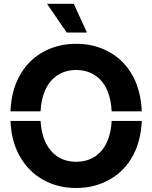

<svg xmlns="http://www.w3.org/2000/svg" viewBox="-20 -964 789 994"><path d="M34.2 -387.7Q38.6 -491.7 78.6 -566.4Q123 -649.9 200.7 -693.4Q277.8 -737.3 374 -737.3Q470.7 -737.3 547.9 -693.4Q625.5 -649.9 669.9 -566.4Q709.5 -491.2 713.9 -387.7H558.1Q555.2 -448.7 536.1 -493.7Q513.7 -546.9 471.7 -574.2Q430.2 -601.6 374 -601.6Q318.8 -601.6 277.3 -574.2Q235.8 -547.4 212.4 -493.7Q192.9 -447.8 189.9 -387.7ZM34.2 -337.9H189.9Q193.8 -277.3 212.4 -233.9Q236.3 -180.7 277.3 -153.8Q318.8 -126.5 374 -126.5Q430.2 -126.5 471.7 -153.8Q513.2 -180.7 536.1 -233.9Q554.7 -277.8 558.1 -337.9H713.9Q709.5 -235.8 669.9 -161.6Q625.5 -78.1 547.9 -34.7Q470.7 9.3 374 9.3Q277.3 9.3 200.7 -34.7Q123 -79.1 78.6 -162.1Q38.6 -235.8 34.2 -337.9ZM223.6 -944.3H361.8L430.2 -795.4H325.2Z"/></svg>

Font: Inter Tight Stencil
Style: Bold
Weight: 700
Designer: Rasmus Andersson
Foundry: rsms
Version: Version 3.004;Glyphs 3.1.2 (3151)